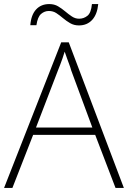

<svg xmlns="http://www.w3.org/2000/svg" viewBox="-20 -924 630 944"><path d="M0 0 281 -716H318L589 0H548L448 -261H143L41 0ZM157 -297H434L330 -578Q327 -590 321.5 -604.5Q316 -619 310 -636Q304 -653 298 -670Q293 -654 287.5 -637.5Q282 -621 276 -606Q270 -591 265 -578ZM129 -800Q133 -851 157.5 -877.5Q182 -904 222 -904Q247 -904 265.5 -893Q284 -882 300.5 -868Q317 -854 333.5 -843Q350 -832 369 -832Q392 -832 410 -846.5Q428 -861 432 -904H463Q458 -853 433 -826Q408 -799 368 -799Q344 -799 325 -810Q306 -821 289.5 -835Q273 -849 257 -859.5Q241 -870 220 -870Q199 -870 182 -855.5Q165 -841 159 -800Z"/></svg>

Font: Noto Sans Symbols ExtraLight
Style: Regular
Weight: 250
Version: Version 2.002